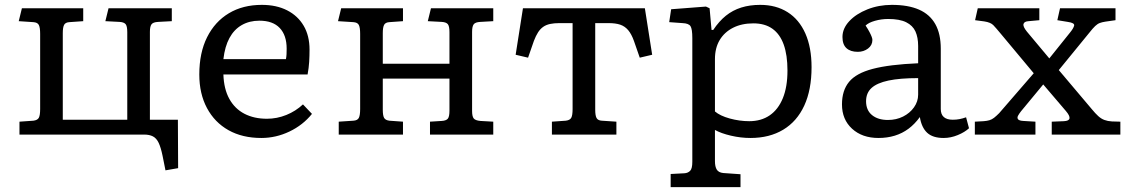

<svg xmlns="http://www.w3.org/2000/svg" viewBox="-20 -553 4635 789"><path d="M660 147 648 87Q641 53 632 34Q623 15 608.5 7.5Q594 0 572 0H60V-53L117 -57Q134 -59 139.5 -69Q145 -79 145 -105V-414Q145 -440 139.5 -450.5Q134 -461 117 -462L57 -466L70 -519H322V-466L265 -462Q249 -461 243.5 -451Q238 -441 238 -417V-61H503V-421Q503 -446 496 -454Q489 -462 471 -463L413 -466L426 -519H686V-466L630 -463Q609 -462 602.5 -453Q596 -444 596 -422V-61H711L712 138Z M1054 14Q976 14 919 -18Q862 -50 830.5 -109Q799 -168 799 -247Q799 -336 831 -400Q863 -464 920.5 -498.5Q978 -533 1056 -533Q1116 -533 1160 -510.5Q1204 -488 1228 -447Q1252 -406 1252 -349Q1252 -323 1250.5 -298.5Q1249 -274 1244 -247H898Q900 -187 922.5 -146.5Q945 -106 984.5 -85.5Q1024 -65 1077 -65Q1118 -65 1156.5 -80.5Q1195 -96 1225 -124L1262 -85Q1225 -39 1169.5 -12.5Q1114 14 1054 14ZM898 -310H1155Q1157 -320 1157.5 -330.5Q1158 -341 1158 -353Q1158 -408 1129.5 -438Q1101 -468 1046 -468Q1005 -468 973.5 -450Q942 -432 923 -397Q904 -362 898 -310Z M1372 0V-53L1432 -57Q1449 -58 1454.5 -68.5Q1460 -79 1460 -105V-414Q1460 -440 1454.5 -450.5Q1449 -461 1432 -462L1369 -466L1382 -519H1636V-466L1580 -462Q1564 -461 1558.5 -451Q1553 -441 1553 -417V-291H1827V-421Q1827 -446 1820 -454Q1813 -462 1795 -463L1738 -466L1751 -519H2007V-466L1954 -463Q1933 -462 1926.5 -453Q1920 -444 1920 -422V-97Q1920 -75 1926.5 -66.5Q1933 -58 1954 -56L2007 -53V0H1747V-53L1795 -56Q1813 -57 1820 -65Q1827 -73 1827 -98V-230H1553V-102Q1553 -78 1558.5 -68.5Q1564 -59 1580 -57L1636 -53V0Z M2248 0V-53L2305 -57Q2322 -59 2327.5 -69Q2333 -79 2333 -105V-458H2278Q2257 -458 2240.5 -454.5Q2224 -451 2212 -442.5Q2200 -434 2191 -420Q2182 -406 2174 -385L2150 -316L2099 -328L2129 -519H2630L2660 -328L2609 -316L2585 -385Q2575 -413 2561.5 -429Q2548 -445 2529 -451.5Q2510 -458 2481 -458H2426V-102Q2426 -78 2431.5 -68Q2437 -58 2453 -57L2513 -53V0Z M2736 216V162L2793 159Q2807 158 2816 149Q2825 140 2825 112V-396Q2825 -434 2817.5 -445.5Q2810 -457 2785 -458L2730 -462L2738 -515L2881 -526L2896 -519L2904 -430H2911Q2935 -466 2963 -488.5Q2991 -511 3026 -522Q3061 -533 3104 -533Q3169 -533 3216.5 -503Q3264 -473 3289.5 -415.5Q3315 -358 3315 -277Q3315 -184 3285 -119Q3255 -54 3198.5 -20Q3142 14 3064 14Q3024 14 2983.5 4.5Q2943 -5 2918 -19V109Q2918 132 2925.5 144Q2933 156 2952 158L3023 163V216ZM3059 -55Q3108 -55 3143 -79Q3178 -103 3197 -149.5Q3216 -196 3216 -263Q3216 -327 3200.5 -370Q3185 -413 3154 -435Q3123 -457 3076 -457Q3028 -457 2992.5 -439Q2957 -421 2937.5 -388.5Q2918 -356 2918 -310V-95Q2939 -77 2979 -66Q3019 -55 3059 -55Z M3590 14Q3523 14 3481.5 -24Q3440 -62 3440 -124Q3440 -181 3469 -216.5Q3498 -252 3566.5 -270Q3635 -288 3753 -293V-364Q3753 -399 3742 -423.5Q3731 -448 3704 -461.5Q3677 -475 3630 -475Q3602 -475 3575.5 -467.5Q3549 -460 3537 -448Q3547 -433 3553 -421.5Q3559 -410 3562 -402Q3565 -394 3565 -389Q3565 -367 3547 -353.5Q3529 -340 3505 -340Q3475 -340 3458.5 -355Q3442 -370 3442 -401Q3442 -436 3470 -466Q3498 -496 3544.5 -514.5Q3591 -533 3645 -533Q3712 -533 3756.5 -513.5Q3801 -494 3823.5 -454Q3846 -414 3846 -353V-105Q3846 -83 3858.5 -72Q3871 -61 3895 -61Q3910 -61 3923 -63.5Q3936 -66 3950 -71L3962 -26Q3945 -10 3916 2Q3887 14 3858 14Q3813 14 3790 -7.5Q3767 -29 3760 -72Q3739 -43 3713.5 -24Q3688 -5 3657 4.5Q3626 14 3590 14ZM3629 -60Q3663 -60 3691 -74Q3719 -88 3736 -112Q3753 -136 3753 -164V-232Q3678 -232 3631 -222Q3584 -212 3561.5 -191.5Q3539 -171 3539 -137Q3539 -100 3563.5 -80Q3588 -60 3629 -60Z M3986 0V-53L4022 -55Q4036 -56 4046 -59Q4056 -62 4065 -69Q4074 -76 4086 -88L4228 -252L4092 -415Q4073 -438 4062 -449.5Q4051 -461 4025 -465L3987 -470L3998 -519H4251V-470L4207 -466Q4189 -465 4186 -454.5Q4183 -444 4200 -423L4292 -313L4377 -419Q4391 -436 4394 -447.5Q4397 -459 4368 -463L4325 -470L4336 -519H4564V-470L4522 -464Q4509 -462 4499.5 -458.5Q4490 -455 4480.5 -446Q4471 -437 4456 -418L4331 -265L4467 -104Q4481 -87 4493 -76Q4505 -65 4518.5 -60Q4532 -55 4549 -54L4584 -53V0H4302V-53L4352 -55Q4373 -56 4375 -66.5Q4377 -77 4360 -97L4267 -206L4176 -96Q4168 -86 4163.5 -77.5Q4159 -69 4163.5 -63Q4168 -57 4185 -56L4235 -53V0Z"/></svg>

Font: Literata Variable Black
Style: Regular
Weight: 900
Designer: Latin by Veronika Burian and Jose Scaglione. Greek by Irene Vlachou. Cyrillic by Vera Evstafieva.
Foundry: TypeTogether
Version: Version 3.021